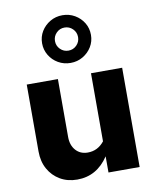

<svg xmlns="http://www.w3.org/2000/svg" viewBox="-92 -904 801 983"><g transform="rotate(-10 309.0 -413.0)"><path d="M230 8Q180 8 141.5 -14.5Q103 -37 81 -76.5Q59 -116 59 -168V-516H221V-215Q221 -172 244.5 -145.5Q268 -119 307 -119Q359 -119 393 -162V-516H555V0H393V-84Q332 8 230 8ZM300.1 -586Q265 -586 236 -602.8Q207.1 -619.5 190 -648Q173 -676.5 173 -710Q173 -744.4 190 -772.2Q207 -800 235.9 -817Q264.8 -834 299.9 -834Q335 -834 364 -817.2Q392.9 -800.4 410 -772.4Q427 -744.4 427 -709.6Q427 -676 410 -648Q393 -620 364.1 -603Q335.2 -586 300.1 -586ZM300.1 -650Q325 -650 342.5 -667.6Q360 -685.2 360 -710.1Q360 -735 342.4 -752.5Q324.8 -770 299.9 -770Q275 -770 257.5 -752.4Q240 -734.8 240 -709.9Q240 -685 257.6 -667.5Q275.2 -650 300.1 -650Z"/></g></svg>

Font: Red Hat Text VF
Style: Regular
Weight: 400
Designer: Pentagram, MCKL
Foundry: Pentagram, MCKL
Version: Version 1.023